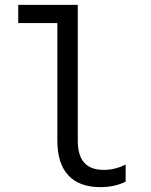

<svg xmlns="http://www.w3.org/2000/svg" viewBox="-20 -760 620 790"><path d="M300 -181V-740H55V-665H216V-181C216 -56 277 10 393 10C433 10 469 2 497 -13V-83C467 -68 437 -61 407 -61C335 -61 300 -100 300 -181Z"/></svg>

Font: CommitMono-dimboump
Style: Regular
Weight: 400
Monospace: yes
Designer: Eigil Nikolajsen
Foundry: Eigil Nikolajsen
Version: Version 1.143